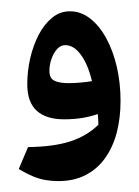

<svg xmlns="http://www.w3.org/2000/svg" viewBox="-20 -1013 250 345"><path d="M145.2 -867.2Q135.6 -865.5 124.4 -864.6Q113.2 -863.6 103 -863.6Q86.5 -863.6 77.6 -868Q68.8 -872.3 68.8 -885.6Q68.8 -896.5 72.5 -907.2Q76.2 -917.8 82.6 -924.9Q89 -931.9 97.1 -931.9Q112.8 -931.9 125.6 -914.2Q138.4 -896.5 145.2 -867.2ZM84.8 -687.6Q113.3 -687.6 134.3 -698.7Q155.4 -709.7 169.2 -729.4Q183.1 -749 189.9 -775.2Q196.6 -801.4 196.6 -831.6Q196.6 -863.9 189.9 -893Q183.1 -922 170.8 -944.5Q158.5 -966.9 141.9 -979.8Q125.3 -992.7 105.7 -992.7Q87.8 -992.7 73.6 -981.1Q59.4 -969.4 49.4 -950.3Q39.5 -931.1 34.2 -907.9Q29 -884.7 29 -861.7Q29 -829.4 46 -814Q62.9 -798.6 95.3 -798.6Q112.7 -798.6 128 -801.1Q143.2 -803.6 155.7 -808.1Q156.2 -802.9 156.5 -798.4Q156.7 -793.9 156.8 -788.9Q136.1 -768.6 106.2 -758.9Q76.2 -749.3 30.4 -748.7L13.7 -709.4Q27.8 -700.8 39.4 -696.1Q50.9 -691.3 61.9 -689.5Q72.8 -687.6 84.8 -687.6Z"/></svg>

Font: Pinar FD VF
Style: Regular
Weight: 300
Designer: Amin Abedi
Version: Version 2.000